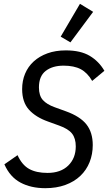

<svg xmlns="http://www.w3.org/2000/svg" viewBox="-20 -974 567 1006"><path d="M217 12Q142 12 87 -17.5Q32 -47 3 -113L72 -161Q95 -110 132.5 -89Q170 -68 229 -68Q298 -68 337.5 -106.5Q377 -145 377 -207Q377 -249 357.5 -274Q338 -299 290 -316L232 -337Q167 -360 131.5 -399.5Q96 -439 96 -507Q96 -551 111.5 -588Q127 -625 156.5 -652Q186 -679 228.5 -694.5Q271 -710 325 -710Q402 -710 450 -681.5Q498 -653 527 -603L463 -550Q438 -593 403 -611.5Q368 -630 313 -630Q255 -630 219.5 -602.5Q184 -575 184 -516Q184 -473 204.5 -450Q225 -427 267 -412L325 -391Q400 -364 433 -322Q466 -280 466 -214Q466 -166 449.5 -124.5Q433 -83 401 -52.5Q369 -22 322.5 -5Q276 12 217 12ZM349 -752 298 -782 399 -954 468 -912Z"/></svg>

Font: IBM Plex Sans Cond Text
Style: Italic
Weight: 450
Width: 3
Italic angle: -11°
Designer: Mike Abbink, Paul van der Laan, Pieter van Rosmalen
Foundry: Bold Monday
Version: Version 1.3